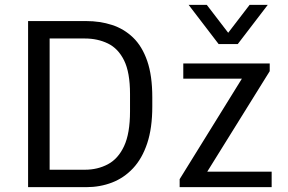

<svg xmlns="http://www.w3.org/2000/svg" viewBox="-20 -773 1188 793"><path d="M96 0V-686H336Q393 -686 442.5 -670Q492 -654 529.5 -618Q567 -582 588 -521.5Q609 -461 609 -371V-333Q609 -244 588 -181Q567 -118 529.5 -78Q492 -38 442.5 -19Q393 0 336 0ZM185 -72H331Q383 -72 425.5 -94.5Q468 -117 492.5 -169.5Q517 -222 517 -313V-385Q517 -474 492.5 -523.5Q468 -573 425.5 -593.5Q383 -614 331 -614H185ZM722 0V-33L979 -448H737V-511H1094V-479L836 -64H1102V0ZM1086 -753 962 -591H883L759 -753H834L946 -607H899L1011 -753Z"/></svg>

Font: Chivo Medium Light
Style: Regular
Weight: 300
Version: Version 2.002